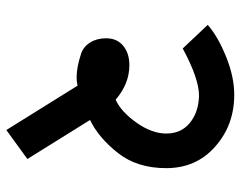

<svg xmlns="http://www.w3.org/2000/svg" viewBox="-98 -576 770 615"><g transform="rotate(90 287.5 -268.0)"><path d="M59.1 -547.9Q95.7 -580.1 160.4 -606.4Q225.1 -632.8 283.2 -632.8Q380.9 -632.8 450.2 -570.8Q518.1 -510.3 518.1 -415Q518.1 -322.3 470.2 -261.2Q421.4 -198.7 363.8 -170.9L488.8 29.8L396 97.2L253.9 -130.9Q240.7 -127.9 227.1 -127.9Q195.3 -127.9 151.9 -142.1Q129.4 -149.4 115.7 -171.1Q102.1 -192.9 102.1 -222.2Q102.1 -257.3 126.2 -277.1Q150.4 -296.9 188 -296.9Q248 -296.9 298.8 -252.9Q336.9 -270 372.1 -319.3Q407.2 -368.7 407.2 -415Q407.2 -462.9 373 -490.7Q338.9 -518.6 286.1 -520Q231.4 -520 134.8 -467.8Z"/></g></svg>

Font: Miedinger*
Style: Bold
Weight: 700
Version: Version 001.000